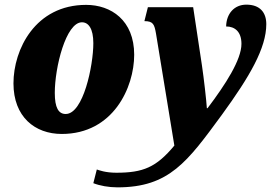

<svg xmlns="http://www.w3.org/2000/svg" viewBox="-20 -567 1170 827"><path d="M486 240C709 240 787 130 936 -73C1056 -238 1127 -360 1127 -463C1127 -513 1100 -547 1041 -547C989 -547 955 -508 954 -453C991 -453 1020 -431 1020 -378C1020 -310 952 -204 874 -101H871C869 -134 858 -230 850 -284L812 -536H617L602 -476C640 -476 645 -462 652 -422L731 60C653 154 596 177 481 177C434 177 406 166 397 163L382 222C410 233 448 240 486 240ZM246 10C468 10 558 -191 558 -331C558 -480 458 -546 351 -546C132 -546 38 -354 38 -208C38 -64 130 10 246 10ZM263 -76C232 -76 216 -103 216 -167C216 -277 264 -471 333 -471C361 -471 382 -444 382 -381C382 -285 339 -76 263 -76Z"/></svg>

Font: Noto Serif SemiCondensed Black
Style: Italic
Weight: 900
Width: 4
Italic angle: -12°
Designer: Monotype Design Team
Foundry: Monotype Imaging Inc.
Version: Version 2.014